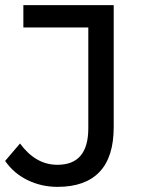

<svg xmlns="http://www.w3.org/2000/svg" viewBox="-29 -720 562 748"><path d="M195 8Q133 8 79 -18Q25 -44 -9 -93L49 -161Q78 -121 114.5 -99.5Q151 -78 195 -78Q315 -78 315 -220V-613H62V-700H414V-225Q414 -108 358.5 -50Q303 8 195 8Z"/></svg>

Font: MOST Montserrat Medium
Style: Regular
Weight: 500
Designer: Julieta Ulanovsky
Foundry: Julieta Ulanovsky
Version: Version 8.000;March 11, 2024;FontCreator 15.0.0.2926 64-bit